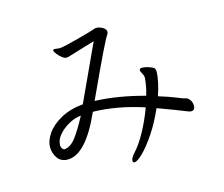

<svg xmlns="http://www.w3.org/2000/svg" viewBox="-105 -850 1210 1037"><g transform="rotate(-15 500.0 -331.5)"><path d="M689 -407Q681 -421 681 -427L682 -431Q684 -437 696 -437Q716 -437 741 -427Q756 -422 761.5 -416Q767 -410 767 -396Q767 -376 759.5 -339Q752 -302 739 -266Q797 -248 830.5 -234.5Q864 -221 867 -220Q871 -219 879 -217Q887 -215 893 -211Q912 -197 914 -169Q914 -141 893 -141Q884 -141 875 -145Q851 -154 801 -174Q762 -189 715 -206Q684 -134 645.5 -76.5Q607 -19 574 13.5Q541 46 525 46Q521 46 518 43Q516 39 516 35Q516 21 535 -1Q570 -38 603 -98.5Q636 -159 660 -225Q515 -273 378 -276Q283 -62 182 -62H174Q140 -65 122.5 -92Q105 -119 105 -151Q105 -186 131 -224.5Q157 -263 209.5 -292.5Q262 -322 336 -329L481 -643L345 -602Q327 -595 316 -595Q306 -595 292 -606Q278 -617 267.5 -630.5Q257 -644 257 -651Q257 -657 266 -657Q271 -657 278 -655.5Q285 -654 293 -654Q313 -654 400.5 -677.5Q488 -701 499 -706Q504 -709 512 -709Q530 -709 548 -698.5Q566 -688 566 -673Q566 -667 562 -660Q540 -630 419 -366L402 -330Q527 -326 679 -285Q689 -319 693 -346.5Q697 -374 697 -383V-384Q697 -391 689 -407ZM161 -158 160 -149Q160 -136 166 -128Q172 -120 178 -120Q213 -123 243 -163Q273 -203 310 -273Q274 -269 241 -250.5Q208 -232 186 -207Q164 -182 161 -158Z"/></g></svg>

Font: Fusion Kai T
Style: Regular
Weight: 400
Designer: Fontworks Inc.
Version: Version 24.134;May 13, 2024